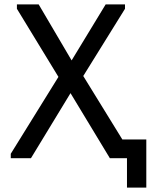

<svg xmlns="http://www.w3.org/2000/svg" viewBox="-20 -720 686 874"><path d="M29 -20 246 -370 57 -680V-700H156L306 -445L461 -700H549V-680L359 -374L537 -85H646V134H558V0H480L301 -296L121 0H29Z"/></svg>

Font: Tilda Sans Medium
Style: Regular
Weight: 500
Designer: ParaType Ltd
Foundry: ParaType Ltd
Version: Version 1.009